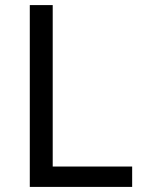

<svg xmlns="http://www.w3.org/2000/svg" viewBox="-20 -734 564 754"><path d="M97 0V-714H187V-80H499V0Z"/></svg>

Font: Noto Sans Georgian
Style: Regular
Weight: 400
Designer: Monotype Design Team, Akaki Razmadze
Foundry: Google LLC
Version: Version 2.002